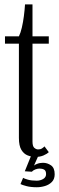

<svg xmlns="http://www.w3.org/2000/svg" viewBox="-20 -684 262 848"><path d="M138 9Q119.5 9 102.5 2.5Q85.5 -4 74.5 -22Q63.5 -40 63.5 -75V-491H2V-523.5H63.5Q71 -538.5 76.5 -562.2Q82 -586 85.5 -613Q89 -640 90.5 -664.5H123.5V-523.5H195.5V-491H123.5V-59Q123.5 -37.5 131.8 -30.8Q140 -24 148.5 -24Q158.5 -24 165.5 -28.5Q172.5 -33 176.5 -37.5L195.5 -12Q186.5 -3.5 171.5 2.8Q156.5 9 138 9ZM142.5 143Q116 143 97 138Q78 133 70.5 129L82 101.5Q87.5 105 103.2 109.5Q119 114 142 114Q158 114 170.8 106.5Q183.5 99 183.5 85Q183.5 70 175 65.2Q166.5 60.5 154.5 60.5Q146.5 60.5 136.8 64Q127 67.5 120.5 74.5L89.5 72.5L120.5 -4H153L130 47.5Q132 44.5 143.8 39.8Q155.5 35 170 35Q189 35 205.2 46.2Q221.5 57.5 221.5 85.5Q221.5 107 209.2 119.5Q197 132 178.8 137.5Q160.5 143 142.5 143Z"/></svg>

Font: Imbue Thin 10pt Light
Style: Regular
Weight: 300
Version: Version 1.102